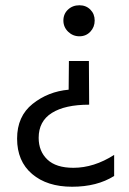

<svg xmlns="http://www.w3.org/2000/svg" viewBox="-20 -537 492 730"><path d="M414 132Q349 173 254 173Q159 173 102 124.5Q45 76 45 -10Q45 -95 104 -142Q163 -189 241 -196L242 -305H318L319 -139Q227 -139 177 -107.5Q127 -76 127 -13Q127 38 160 69.5Q193 101 259 101Q337 101 414 52ZM282 -517Q307 -517 323.5 -500.5Q340 -484 340 -459Q340 -434 323.5 -416.5Q307 -399 282 -399Q257 -399 239 -416.5Q221 -434 221 -459Q221 -484 238.5 -500.5Q256 -517 282 -517Z"/></svg>

Font: Hind Siliguri
Style: Regular
Weight: 400
Designer: Jyotish Sonowal
Foundry: Indian Type Foundry
Version: Version 1.001;PS 1.0;hotconv 1.0.86;makeotf.lib2.5.63406; tt